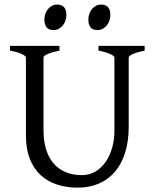

<svg xmlns="http://www.w3.org/2000/svg" viewBox="-20 -819 694 853"><path d="M622.6 -594.2Q589.4 -587.4 570.6 -579.1Q551.8 -570.8 551.8 -564V-255.9Q551.8 -191.9 536.1 -141.6Q520.5 -91.3 491.2 -56.6Q461.9 -22 419.9 -3.7Q377.9 14.6 325.2 14.6Q274.9 14.6 232.7 0.7Q190.4 -13.2 159.9 -41.7Q129.4 -70.3 112.3 -113.8Q95.2 -157.2 95.2 -216.8V-564Q95.2 -569.8 77.4 -578.6Q59.6 -587.4 24.4 -594.2V-615.2H244.1V-594.2Q210.9 -587.4 192.1 -579.1Q173.3 -570.8 173.3 -564V-241.2Q173.3 -194.3 184.3 -157.2Q195.3 -120.1 217 -94.2Q238.8 -68.4 270.5 -54.7Q302.2 -41 344.2 -41Q378.9 -41 405.8 -57.9Q432.6 -74.7 450.9 -102.1Q469.2 -129.4 478.8 -164.6Q488.3 -199.7 488.3 -235.8V-564Q488.3 -569.8 470.5 -578.6Q452.6 -587.4 417.5 -594.2V-615.2H622.6ZM470.2 -752.4Q470.2 -738.8 465.8 -726.6Q461.4 -714.4 453.9 -705.3Q446.3 -696.3 436 -690.9Q425.8 -685.5 413.6 -685.5Q391.6 -685.5 382.1 -697.8Q372.6 -710 372.6 -732.4Q372.6 -746.1 377 -758.3Q381.3 -770.5 389.2 -779.5Q397 -788.6 407 -793.7Q417 -798.8 428.7 -798.8Q470.2 -798.8 470.2 -752.4ZM274.9 -752.4Q274.9 -738.8 270.5 -726.6Q266.1 -714.4 258.5 -705.3Q251 -696.3 240.7 -690.9Q230.5 -685.5 218.3 -685.5Q196.3 -685.5 186.8 -697.8Q177.2 -710 177.2 -732.4Q177.2 -746.1 181.6 -758.3Q186 -770.5 193.8 -779.5Q201.7 -788.6 211.7 -793.7Q221.7 -798.8 233.4 -798.8Q274.9 -798.8 274.9 -752.4Z"/></svg>

Font: Akkhara
Style: Regular
Weight: 400
Designer: J. Victor Gaultney
Version: Version 1.00 June 13, 2006, initial release